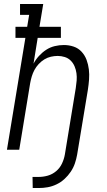

<svg xmlns="http://www.w3.org/2000/svg" viewBox="-20 -755 540 968"><path d="M145 193 144 137H175Q198 137 221 130.5Q244 124 263 108Q282 92 292.5 69.5Q303 47 307 24L362 -311Q365 -330 366.5 -349Q368 -368 365.5 -386Q363 -404 356 -420.5Q349 -437 336.5 -449.5Q324 -462 306.5 -467.5Q289 -473 271 -473Q254 -473 236.5 -469Q219 -465 203.5 -455.5Q188 -446 175 -432Q162 -418 153.5 -402Q145 -386 140 -369Q135 -352 132 -335L77 0H15L108 -564H58V-620H117L127 -680H81V-735H198L179 -620H287V-564H170L149 -434Q160 -455 176.5 -473Q193 -491 213 -504Q233 -517 256 -522.5Q279 -528 302 -528Q328 -528 351.5 -520Q375 -512 391.5 -494Q408 -476 416.5 -453Q425 -430 428 -405Q431 -380 429 -354Q427 -328 423 -302L369 24Q365 47 357.5 69Q350 91 336.5 111Q323 131 305 147.5Q287 164 265 174.5Q243 185 220.5 189Q198 193 175 193Z"/></svg>

Font: Iosevka Curly Slab Light
Style: Italic
Weight: 300
Italic angle: -9°
Monospace: yes
Designer: Belleve Invis
Foundry: Belleve Invis
Version: Version 22.1.2; ttfautohint (v1.8.4)